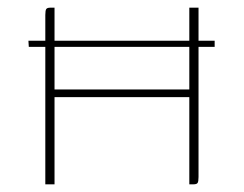

<svg xmlns="http://www.w3.org/2000/svg" viewBox="-20 -480 635 500"><path d="M98 0V-441Q98 -453 100.5 -456.5Q103 -460 111 -460H122V-247H473V-460H497V-19Q497 -7 494.5 -3.5Q492 0 484 0H473V-227H122V0ZM54 -374H539V-358H55Z"/></svg>

Font: Genos Thin
Style: Regular
Weight: 100
Designer: Robert E. Leuschke
Foundry: Robert E. Leuschke
Version: Version 1.010